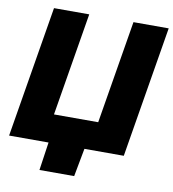

<svg xmlns="http://www.w3.org/2000/svg" viewBox="-97 -810 944 1048"><g transform="rotate(10 375.0 -286.0)"><path d="M632.3 0H-3.4L117.2 -727.5H312.5L217.8 -156.2H462.9L557.6 -727.5H752.9ZM192.4 156.2 219.7 -31.2H419.9L384.8 156.2Z"/></g></svg>

Font: Inter Display Black
Style: Italic
Weight: 900
Italic angle: -9.39999°
Designer: Rasmus Andersson
Foundry: rsms
Version: Version 4.000;git-a52131595